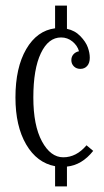

<svg xmlns="http://www.w3.org/2000/svg" viewBox="-20 -688 371 686"><path d="M289.1 -168.9 313 -148.9Q272.5 -98.1 219.2 -92.8V-22H176.8V-94.2Q111.8 -106.4 73.5 -171.9Q35.2 -237.3 35.2 -339.8Q35.2 -446.3 73.7 -512.5Q112.3 -578.6 176.8 -586.9V-668H219.2V-585Q247.6 -579.1 267.1 -558.8Q286.6 -538.6 293.7 -518.8Q300.8 -499 300.8 -481.9Q300.8 -462.9 291.5 -452.4Q282.2 -441.9 267.1 -441.9Q252.9 -441.9 243.9 -450.9Q234.9 -460 234.9 -473.1Q234.9 -485.4 242.4 -493.9Q250 -502.4 262.2 -504.9Q256.8 -524.9 239 -539.6Q221.2 -554.2 198.2 -554.2Q152.8 -554.2 126 -497.8Q99.1 -441.4 99.1 -339.8Q99.1 -239.7 129.9 -182.9Q160.6 -126 206.1 -126Q252.9 -126 289.1 -168.9Z"/></svg>

Font: Margherita Light
Style: Regular
Weight: 300
Designer: James Puckett
Foundry: Dunwich Type Founders
Version: Version 1.008;hotconv 1.0.109;makeotfexe 2.5.65596